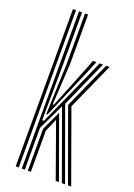

<svg xmlns="http://www.w3.org/2000/svg" viewBox="-152 -859 642 918"><g transform="rotate(20 168.5 -400.0)"><path d="M83.8 0V-800H99.2V-530L96.5 -250.5H105.2L227.2 -521.8L261.8 -600H278.8L172.8 -361.8L304 0H287.8L163 -345.2L99.2 -213.2V0ZM114.5 0V-213.2L160.5 -311.5L273 0H256.5L158.2 -275.2L130 -209.2V0ZM53 0V-800H68.5V0ZM318.8 0 188 -361.8 294.8 -600H312.2L205 -361L335.2 0ZM104.8 -285 114.5 -541.2V-800H130V-553L118 -339H123.5L207.8 -549L227.5 -600H245.2L219.2 -537.2L111 -285Z"/></g></svg>

Font: Big Shoulders Inline Display Thin Medium
Style: Regular
Weight: 500
Version: Version 2.002